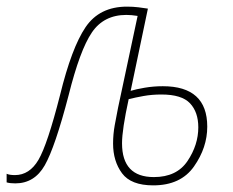

<svg xmlns="http://www.w3.org/2000/svg" viewBox="-63 -549 703 579"><path d="M305 -117Q305 -158 325 -250Q345 -255 370 -259.5Q395 -264 424 -264Q485 -264 510 -237.5Q535 -211 535 -165Q535 -112 502.5 -63.5Q470 -15 401 -15Q305 -15 305 -117ZM562 -167Q562 -289 428 -289Q400 -289 373.5 -284.5Q347 -280 331 -275L383 -523Q371 -525 354.5 -527Q338 -529 320 -529Q237 -529 195 -467Q153 -405 118 -262Q80 -113 53 -67Q26 -21 -18 -21Q-26 -21 -32.5 -22Q-39 -23 -43 -25V1Q-33 4 -17 4Q41 4 72 -50.5Q103 -105 144 -262Q178 -398 214 -451Q250 -504 318 -504Q333 -504 352 -501L293 -224Q288 -199 283 -171.5Q278 -144 278 -116Q278 -63 305 -26.5Q332 10 399 10Q482 10 522 -47Q562 -104 562 -167Z"/></svg>

Font: Noto Sans Display SemiCondensed Thin
Style: Italic
Weight: 250
Width: 4
Designer: Monotype Design team
Foundry: Monotype Imaging Inc.
Version: 1.000